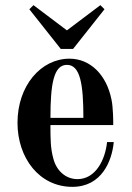

<svg xmlns="http://www.w3.org/2000/svg" viewBox="-20 -714 512 746"><path d="M94 -678 216 -524H264L386 -678L370 -694L240 -596L110 -694ZM48 -237C48 -100 133 12 261 12C375 12 415 -88 422 -162H396C389 -94 352 -18 281 -18C236 -18 199 -50 187 -99C176 -138 176 -177 176 -228H420C420 -240 420 -296 413 -328C394 -422 332 -486 250 -486C139 -486 48 -381 48 -237ZM176 -256C176 -386 188 -462 240 -462C292 -462 304 -386 304 -256Z"/></svg>

Font: Old Standard
Style: Bold
Weight: 700
Designer: Alexey Kryukov <alexios@thessalonica.org.ru>
Version: Version 2.0.2